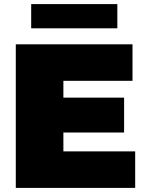

<svg xmlns="http://www.w3.org/2000/svg" viewBox="-20 -916 713 936"><path d="M273 -440H585V-270H273ZM289 -178H639V0H57V-700H626V-522H289ZM132 -778V-896H552V-778Z"/></svg>

Font: MOST Montserrat Black
Style: Regular
Weight: 900
Designer: Julieta Ulanovsky
Foundry: Julieta Ulanovsky
Version: Version 8.000;March 11, 2024;FontCreator 15.0.0.2926 64-bit